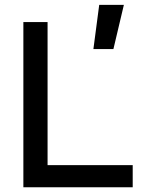

<svg xmlns="http://www.w3.org/2000/svg" viewBox="-20 -786 626 806"><path d="M372.1 -580.1 396.5 -765.6H500L456.1 -580.1ZM78.1 0V-693.4H179.7V0ZM78.1 0V-92.8H537.1V0Z"/></svg>

Font: Cascadia Code
Style: Regular
Weight: 400
Designer: Aaron Bell
Foundry: Saja Typeworks
Version: Version 2404.023